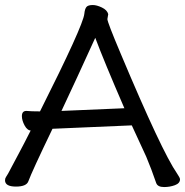

<svg xmlns="http://www.w3.org/2000/svg" viewBox="-27 -737 744 772"><path d="M220.2 -291 473.1 -301.8Q391.1 -491.2 356 -585Q277.8 -413.1 220.2 -291ZM632.8 15.1Q606.9 15.1 601.1 -1Q582 -57.1 561 -106.9L502.9 -232.9L184.1 -219.2Q101.1 -46.9 86.9 -7.8Q79.1 13.2 37.1 13.2Q-6.8 13.2 -6.8 -12.2Q-6.8 -20 -2.4 -26.1Q2 -32.2 5.9 -39.6Q9.8 -46.9 19.3 -64.9Q28.8 -83 48.3 -119.4Q67.9 -155.8 96.2 -211.9H99.1Q83 -211.9 72 -232.4Q61 -252.9 61 -270Q61 -291 79.1 -291Q98.1 -289.1 133.8 -289.1Q307.1 -633.8 312 -681.2Q314 -701.2 320.6 -709Q327.1 -716.8 346.2 -716.8Q361.8 -716.8 382.8 -706.8Q403.8 -696.8 408.2 -680.2L404.8 -660.2Q404.8 -647.9 458 -522Q624 -127 685.1 -39.1Q696.8 -22 696.8 -16.1Q696.8 0 676.3 7.6Q655.8 15.1 632.8 15.1Z"/></svg>

Font: LXGW WenKai Screen
Style: Regular
Weight: 400
Designer: LXGW / Fontworks Inc.
Foundry: LXGW / Fontworks Inc.
Version: Version 1.510;January 18,2025